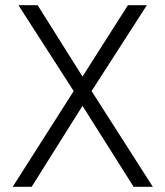

<svg xmlns="http://www.w3.org/2000/svg" viewBox="-20 -720 637 740"><path d="M29 0 264 -369 51 -700H125L298 -425L473 -700H546L333 -369L569 0H495L298 -312L102 0Z"/></svg>

Font: Zen Kaku Gothic Antique
Style: Regular
Weight: 400
Designer: Yoshimichi Ohira
Foundry: Positype
Version: Version 1.001